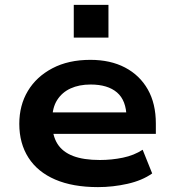

<svg xmlns="http://www.w3.org/2000/svg" viewBox="-20 -756 713 786"><path d="M381 10Q278 10 206 -21Q134 -52 96.5 -110.5Q59 -169 59 -249Q59 -325 94 -383.5Q129 -442 194.5 -476.5Q260 -511 350 -511Q432 -511 492 -479.5Q552 -448 585 -390Q618 -332 618 -250V-208H171V-296H516L498 -276Q497 -345 459 -377.5Q421 -410 351 -410Q304 -410 269 -394Q234 -378 214 -346.5Q194 -315 194 -268V-253Q194 -201 215 -167.5Q236 -134 279 -117.5Q322 -101 389 -101Q437 -101 483 -110.5Q529 -120 564 -143L603 -46Q562 -17 502 -3.5Q442 10 381 10ZM282 -602V-736H424V-602Z"/></svg>

Font: Nunito Sans 7pt SemiExpanded
Style: Bold
Weight: 700
Width: 6
Designer: Vernon Adams
Foundry: Vernon Adams
Version: Version 3.101;gftools[0.9.27]